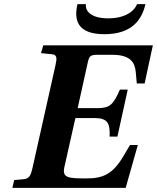

<svg xmlns="http://www.w3.org/2000/svg" viewBox="-20 -912 762 932"><path d="M356 -892C339 -818 352 -746 487 -746C622 -746 669 -818 686 -892H645C637 -868 600 -823 505 -823C410 -823 393 -868 397 -892ZM40 0H590L649 -208H611L579 -154C528 -67 480 -46 401 -46C310 -46 280 -48 293 -103L346 -339H440C504 -339 515 -311 512 -249H550L600 -477H562C530 -404 514 -387 451 -387H357L407 -613C414 -642 421 -646 456 -646H525C613 -646 635 -609 639 -562L644 -507H682L722 -692H190L179 -654L230 -649C258 -647 257 -630 249 -594L138 -98C130 -62 123 -44 94 -42L49 -38Z"/></svg>

Font: Heuristica
Style: Bold Italic
Weight: 700
Italic angle: -13°
Version: Version 1.0.1